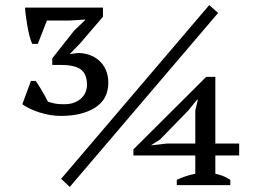

<svg xmlns="http://www.w3.org/2000/svg" viewBox="-20 -730 1031 757"><path d="M805 -710 840 -679 255 7 221 -25ZM750 -294 760 -337H757L722 -294L611 -180L575 -157L638 -164H750ZM888 0H677V-21Q694 -29 712 -35Q730 -41 750 -45V-117H506V-141L793 -427H829V-164H923V-117H829V-45Q843 -42 857 -37Q871 -32 888 -21ZM232 -319Q257 -319 274 -326Q291 -333 302 -344Q313 -355 318 -368.5Q323 -382 323 -395Q323 -438 299 -456Q275 -474 219 -474H186V-500L272 -609L316 -651V-653L254 -649H165L129 -557H107Q101 -570 96 -589.5Q91 -609 87.5 -630Q84 -651 81.5 -670Q79 -689 79 -700H386V-664L295 -558L256 -518V-517L287 -521Q311 -521 332.5 -513.5Q354 -506 370.5 -491.5Q387 -477 397 -455Q407 -433 407 -404Q407 -339 355.5 -306Q304 -273 220 -273Q179 -273 136.5 -286.5Q94 -300 68 -319L102 -411H120Q125 -406 131 -396Q137 -386 144 -374.5Q151 -363 157.5 -351Q164 -339 169 -329Q178 -326 193 -322.5Q208 -319 232 -319Z"/></svg>

Font: PTSerif
Style: Regular
Weight: 400
Designer: A.Korolkova, O.Umpeleva, V.Yefimov
Foundry: ParaType Ltd
Version: Version 1.000W OFL; ttfautohint (v1.2) -l 8 -r 50 -G 200 -x 